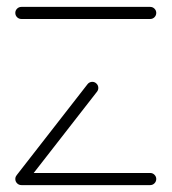

<svg xmlns="http://www.w3.org/2000/svg" viewBox="-20 -537 498 557"><path d="M433.3 -17.8Q433.3 -10.4 428.1 -5.2Q423 0 415.6 0H42.2Q34.8 0 29.6 -5.2Q24.4 -10.4 24.4 -17.8Q24.4 -24.8 29.6 -30Q34.8 -35.2 42.2 -35.2H415.6Q423 -35.2 428.1 -30Q433.3 -24.8 433.3 -17.8ZM43.3 -1.9Q36.3 -1.9 31.1 -7Q25.9 -12.2 25.9 -19.6Q25.9 -25.6 29.6 -30.4L234.1 -293Q236.3 -295.9 240 -297.8Q243.7 -299.6 247.8 -299.6Q254.8 -299.6 260 -294.4Q265.2 -289.3 265.2 -281.9Q265.2 -275.9 261.5 -271.1L57 -8.5Q54.8 -5.6 51.1 -3.7Q47.4 -1.9 43.3 -1.9ZM433.3 -499.6Q433.3 -492.2 428.1 -487Q423 -481.9 415.6 -481.9H42.2Q34.8 -481.9 29.6 -487Q24.4 -492.2 24.4 -499.6Q24.4 -506.7 29.6 -511.9Q34.8 -517 42.2 -517H415.6Q423 -517 428.1 -511.9Q433.3 -506.7 433.3 -499.6Z"/></svg>

Font: 26F Galaxy Sans Light
Style: Regular
Weight: 300
Designer: C₂₉H₂₅N₃O₅
Version: Version 1.100